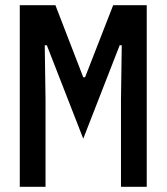

<svg xmlns="http://www.w3.org/2000/svg" viewBox="-20 -718 640 738"><path d="M445 -334 448 -544H440L300 -185L160 -544H152L155 -334V0H56V-698H193L300 -421H307L415 -698H544V0H445Z"/></svg>

Font: IBM Plex Mono Medium
Style: Regular
Weight: 500
Monospace: yes
Designer: Mike Abbink, Paul van der Laan, Pieter van Rosmalen
Foundry: Bold Monday
Version: Version 2.3